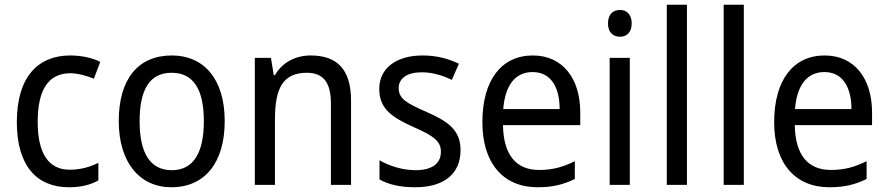

<svg xmlns="http://www.w3.org/2000/svg" viewBox="-20 -780 3745 810"><path d="M271 10C321 10 362 0 395 -19V-93C360 -76 321 -64 274 -64C184 -64 139 -134 139 -266C139 -401 184 -471 277 -471C308 -471 347 -460 376 -448L403 -519C372 -535 325 -546 276 -546C140 -546 51 -455 51 -265C51 -78 137 10 271 10Z M928 -269C928 -448 839 -546 705 -546C562 -546 481 -446 481 -269C481 -95 569 10 703 10C845 10 928 -95 928 -269ZM569 -269C569 -400 610 -473 704 -473C798 -473 840 -400 840 -269C840 -138 798 -62 705 -62C611 -62 569 -138 569 -269Z M1290 -546C1229 -546 1171 -518 1140 -463H1135L1123 -536H1055V0H1140V-278C1140 -408 1174 -473 1275 -473C1345 -473 1376 -430 1376 -345V0H1461V-355C1461 -487 1403 -546 1290 -546Z M1923 -147C1923 -231 1870 -268 1781 -307C1692 -346 1662 -364 1662 -409C1662 -449 1697 -475 1759 -475C1804 -475 1847 -462 1886 -443L1916 -511C1871 -533 1821 -546 1763 -546C1654 -546 1580 -494 1580 -405C1580 -319 1636 -284 1727 -243C1815 -205 1840 -181 1840 -140C1840 -92 1806 -62 1732 -62C1676 -62 1618 -82 1581 -104V-23C1618 -2 1666 10 1732 10C1850 10 1923 -44 1923 -147Z M2228 -546C2096 -546 2015 -443 2015 -264C2015 -94 2101 10 2248 10C2311 10 2356 -1 2405 -25V-100C2355 -75 2311 -63 2254 -63C2157 -63 2104 -127 2102 -252H2428V-306C2428 -447 2355 -546 2228 -546ZM2227 -476C2306 -476 2341 -409 2341 -320H2103C2111 -421 2154 -476 2227 -476Z M2596 -738C2566 -738 2545 -720 2545 -681C2545 -644 2566 -625 2596 -625C2624 -625 2645 -644 2645 -681C2645 -719 2624 -738 2596 -738ZM2637 -536H2552V0H2637Z M2878 0V-760H2793V0Z M3118 0V-760H3033V0Z M3459 -546C3327 -546 3246 -443 3246 -264C3246 -94 3332 10 3479 10C3542 10 3587 -1 3636 -25V-100C3586 -75 3542 -63 3485 -63C3388 -63 3335 -127 3333 -252H3659V-306C3659 -447 3586 -546 3459 -546ZM3458 -476C3537 -476 3572 -409 3572 -320H3334C3342 -421 3385 -476 3458 -476Z"/></svg>

Font: Noto Sans Gujarati UI SemiCondensed
Style: Regular
Weight: 400
Width: 4
Designer: Jelle Bosma - Monotype Design Team, Universal Thirst
Foundry: Monotype Imaging Inc.
Version: Version 2.106